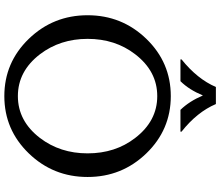

<svg xmlns="http://www.w3.org/2000/svg" viewBox="-84 -908 1002 873"><g transform="rotate(90 416.5 -471.0)"><path d="M375 -952.1H452.6Q488.8 -866.7 578.1 -795.9V-791H479Q439.9 -831.1 413.6 -893.1Q387.2 -829.6 348.6 -791H249.5V-795.9Q338.9 -867.7 375 -952.1ZM676.8 -368.7Q676.8 -494.6 606.9 -585Q529.8 -685.5 416.5 -685.5Q303.2 -685.5 226.1 -585Q156.2 -494.6 156.2 -368.7Q156.2 -244.1 226.1 -152.3Q303.2 -51.8 416.5 -51.8Q529.8 -51.8 606.9 -152.3Q676.8 -244.1 676.8 -368.7ZM676.8 -101.3Q569.3 9.8 416.5 9.8Q263.7 9.8 156.2 -101.3Q48.8 -212.4 48.8 -368.7Q48.8 -524.9 156.2 -636Q263.7 -747.1 416.5 -747.1Q569.3 -747.1 676.8 -636Q784.2 -524.9 784.2 -368.7Q784.2 -212.4 676.8 -101.3Z"/></g></svg>

Font: Classica
Style: Book
Weight: 400
Version: Version 1.001